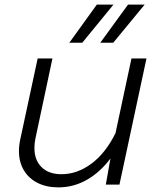

<svg xmlns="http://www.w3.org/2000/svg" viewBox="-20 -799 690 831"><path d="M129 -158Q129 -106 160 -75.5Q191 -45 246 -45Q314 -45 375.5 -90.5Q437 -136 480 -223L549 -546H614L497 0H438L458 -113Q413 -53 355.5 -20.5Q298 12 233 12Q181 12 142.5 -7.5Q104 -27 83 -62.5Q62 -98 62 -146Q62 -170 68 -197L143 -546H207L133 -198Q129 -179 129 -158ZM399 -779H471L336 -614H280ZM534 -779H606L470 -614H414Z"/></svg>

Font: Azeret Mono Light
Style: Italic
Weight: 300
Italic angle: -12°
Designer: Martin Vácha
Foundry: Displaay
Version: Version 1.000; Glyphs 3.0.3, build 3074